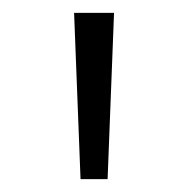

<svg xmlns="http://www.w3.org/2000/svg" viewBox="-20 -749 292 298"><path d="M105 -471H147L157 -729H95Z"/></svg>

Font: Noto Sans Gurmukhi UI ExtraCondensed Light
Style: Regular
Weight: 300
Width: 2
Designer: Jelle Bosma - Monotype Design Team
Foundry: Monotype Imaging Inc.
Version: Version 2.004